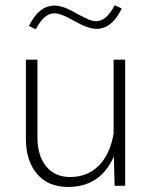

<svg xmlns="http://www.w3.org/2000/svg" viewBox="-20 -722 603 746"><path d="M92.3 -621.1Q131.3 -700.2 191.4 -700.2Q208 -700.2 228.3 -693.4Q248.5 -686.5 280.3 -668Q308.6 -652.8 324.7 -646.2Q340.8 -639.6 353 -639.6Q393.6 -639.6 425.8 -701.7L453.1 -689Q415 -609.9 355 -609.9Q322.3 -609.9 265.6 -642.1Q216.8 -670.4 191.4 -670.4Q151.4 -670.4 119.1 -608.4ZM80.6 -183.6V-490.2H125.5V-186.5Q125.5 -117.2 159.4 -75.7Q193.4 -34.2 252.4 -34.2Q319.8 -34.2 363.5 -78.1Q407.2 -122.1 421.4 -202.6V-490.2H466.3V0H425.3L422.4 -114.3Q370.6 4.4 244.1 4.4Q167 4.4 123.8 -46.4Q80.6 -97.2 80.6 -183.6Z"/></svg>

Font: Estedad-FD ExtraLight
Style: Regular
Weight: 200
Designer: Amin Abedi
Version: Version 7.3